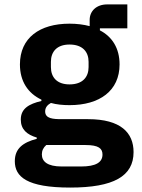

<svg xmlns="http://www.w3.org/2000/svg" viewBox="-20 -635 640 867"><path d="M583.1 51.8C583.1 -35.2 525.9 -96.9 377.8 -96.9H259.9C219.1 -96.9 183.9 -99.1 183.9 -132.1C183.9 -149.9 195 -161.9 209.9 -170.1C235.1 -163 263.8 -160.2 294 -160.2C430 -160.2 519.9 -225.1 519.9 -344.1C519.9 -416.9 486.9 -469.1 431.1 -497.9V-507.1H555V-615.1H464.1C415.1 -615.1 384.9 -584.9 384.9 -545.1V-517C358 -524.1 327.1 -528.1 294 -528.1C159.1 -528.1 70 -464.1 70 -344.1C70 -268.1 105.8 -214.1 166.9 -185V-179C111.2 -165.8 73.9 -144.9 73.9 -95.2C73.9 -50.1 101.9 -27 146 -13.8V-8.2C84.2 8.2 46.9 35.2 46.9 93C46.9 163 100.9 212 296.9 212C492.9 212 583.1 160.9 583.1 51.8ZM169 62.1C169 45.1 176.1 30.9 188.9 19.9H366.1C426.1 19.9 442.8 35.9 442.8 62.9C442.8 98 413 116.8 345.9 116.8H258.9C193.9 116.8 169 94.1 169 62.1ZM209.9 -332V-355.8C209.9 -400.9 236.2 -433.9 294 -433.9C353 -433.9 380 -400.9 380 -355.8V-332C380 -286.9 353 -253.9 294 -253.9C236.2 -253.9 209.9 -286.9 209.9 -332Z"/></svg>

Font: Margiela Mono Bold
Style: Regular
Weight: 700
Designer: Mike Abbink, Paul van der Laan, Pieter van Rosmalen
Foundry: Bold Monday
Version: Version 2.003 2021